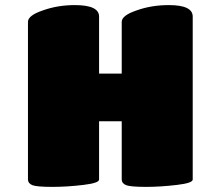

<svg xmlns="http://www.w3.org/2000/svg" viewBox="-20 -730 777 754"><path d="M89.8 -24.9V-644Q89.8 -669.4 147.9 -689Q206.1 -710 273.9 -710Q369.1 -710 369.1 -665V-440.9H458V-644Q458 -669.4 516.1 -689Q574.2 -710 643.1 -710Q736.8 -710 736.8 -665V-24.9Q736.8 -11.2 675.8 -3.9Q610.4 3.9 554.2 3.9Q492.2 3.9 475.1 -2.9Q458 -10.3 458 -24.9V-253.9H369.1V-24.9Q369.1 -11.2 308.1 -3.9Q244.1 3.9 186 3.9Q124 3.9 106.9 -2.9Q89.8 -10.3 89.8 -24.9Z"/></svg>

Font: GGS TheRock Black
Style: Regular
Weight: 900
Designer: Rodrigo Fuenzalida (2012); Goodgame Studios (2014)
Foundry: Rodrigo Fuenzalida,2012;  GGS,2014
Version: Version 1.002 | FøM Mod